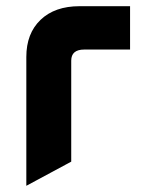

<svg xmlns="http://www.w3.org/2000/svg" viewBox="-20 -585 465 620"><path d="M65 15V-401Q65 -477 111 -521Q157 -565 237 -565H400V-425H252Q210 -425 210 -389V-63Z"/></svg>

Font: Tajawal ExtraBold
Style: Regular
Weight: 800
Designer: Boutros Fonts
Foundry: Created by Boutros International 2017
Version: Version 1.700